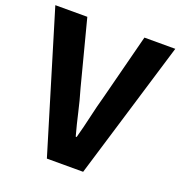

<svg xmlns="http://www.w3.org/2000/svg" viewBox="-140 -857 911 970"><g transform="rotate(20 315.5 -371.5)"><path d="M218 0 -7 -743H165L256 -393Q274 -332 287 -274Q300 -216 317 -154H322Q339 -216 352 -274Q365 -332 382 -393L472 -743H638L413 0Z"/></g></svg>

Font: Noto Sans KR Thin ExtraBold
Style: Regular
Weight: 800
Version: Version 2.004-H2;hotconv 1.0.118;makeotfexe 2.5.65603